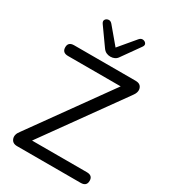

<svg xmlns="http://www.w3.org/2000/svg" viewBox="-224 -1056 1038 1168"><g transform="rotate(30 295.5 -472.0)"><path d="M307 -755Q291 -755 277.5 -761.5Q264 -768 253 -784L167 -905Q157 -920 164 -931Q171 -942 185.5 -944Q200 -946 212 -932L307 -819L402 -932Q414 -946 428.5 -944Q443 -942 450 -931Q457 -920 446 -905L360 -784Q350 -768 336.5 -761.5Q323 -755 307 -755ZM88 0Q55 0 45.5 -27Q36 -54 61 -85L452 -630H82Q41 -630 41 -668Q41 -705 82 -705H514Q548 -705 557 -678.5Q566 -652 541 -620L150 -75H535Q576 -75 576 -38Q576 0 535 0Z"/></g></svg>

Font: Chiron GoRound TC N
Style: Regular
Weight: 350
Designer: Ryoko NISHIZUKA 西塚涼子 (kana, bopomofo & ideographs); Paul D. Hunt (Latin, Greek & Cyrillic); Sandoll Communications 산돌커뮤니
Foundry: Adobe
Version: Version 1.000;hotconv 1.1.1;makeotfexe 2.6.0